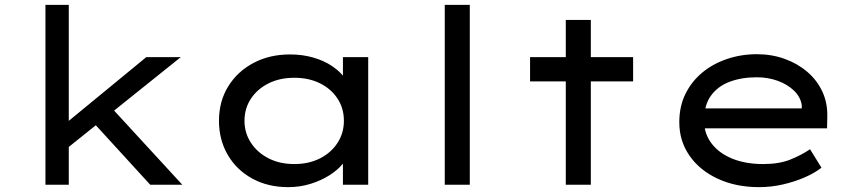

<svg xmlns="http://www.w3.org/2000/svg" viewBox="-20 -760 3531 790"><path d="M250 -145 256 -257 582 -525H724ZM167 0V-740H263V0ZM598 0 352 -269 421 -336 730 0Z M1166 10Q1082 10 1017.5 -25.5Q953 -61 917 -123Q881 -185 881 -263Q881 -343 919 -404.5Q957 -466 1023 -501Q1089 -536 1173 -536Q1225 -536 1269.5 -523Q1314 -510 1346.5 -488Q1379 -466 1398 -440Q1417 -414 1419 -387L1391 -389V-525H1495V0H1391V-138L1413 -135Q1411 -111 1390 -85.5Q1369 -60 1335 -38.5Q1301 -17 1257.5 -3.5Q1214 10 1166 10ZM1191 -85Q1251 -85 1297 -108.5Q1343 -132 1369 -172.5Q1395 -213 1395 -263Q1395 -314 1369 -354Q1343 -394 1297 -417Q1251 -440 1191 -440Q1131 -440 1085 -417Q1039 -394 1012.5 -354Q986 -314 986 -263Q986 -213 1012.5 -172.5Q1039 -132 1085 -108.5Q1131 -85 1191 -85Z M1810 0V-740H1913V0Z M2308 0V-678H2411V0ZM2161 -425V-525H2585V-425Z M3103 10Q3008 10 2933.5 -24.5Q2859 -59 2817 -119.5Q2775 -180 2775 -257Q2775 -322 2800 -373Q2825 -424 2868.5 -460.5Q2912 -497 2970.5 -517Q3029 -537 3094 -537Q3155 -537 3208 -518Q3261 -499 3301 -465Q3341 -431 3363 -384.5Q3385 -338 3384 -282L3383 -232H2864L2841 -314H3294L3279 -303V-327Q3274 -361 3247 -387Q3220 -413 3180 -427.5Q3140 -442 3094 -442Q3031 -442 2982 -423.5Q2933 -405 2905 -366Q2877 -327 2877 -264Q2877 -210 2908 -169.5Q2939 -129 2993.5 -107Q3048 -85 3120 -85Q3186 -85 3232 -103.5Q3278 -122 3313 -146L3360 -70Q3332 -48 3290.5 -30Q3249 -12 3201 -1Q3153 10 3103 10Z"/></svg>

Font: Lexend Mega
Style: Regular
Weight: 400
Designer: Bonnie Shaver-Troup, Thomas Jockin
Foundry: Lexend
Version: Version 1.007